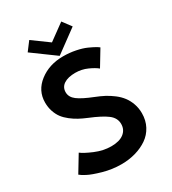

<svg xmlns="http://www.w3.org/2000/svg" viewBox="-205 -952 957 1070"><g transform="rotate(-30 273.5 -416.5)"><path d="M114.5 -789.5 156.5 -845 259.5 -770 362.5 -845 404 -789.5 259.5 -683.5ZM273.5 -672Q315 -672 353.5 -664.2Q392 -656.5 418 -644.8Q444 -633 458.5 -624.8Q473 -616.5 479.5 -611L418.5 -510Q399.5 -526 363.5 -542.2Q327.5 -558.5 286.5 -558.5Q240 -558.5 213.2 -541Q186.5 -523.5 186.5 -491Q186.5 -459.5 216.2 -437Q246 -414.5 313 -388Q343.5 -376 368.8 -362.8Q394 -349.5 418.5 -330.8Q443 -312 459.5 -290.2Q476 -268.5 486.2 -239.8Q496.5 -211 496.5 -178Q496.5 -132 477 -95.2Q457.5 -58.5 424 -35.5Q390.5 -12.5 347.5 -0.2Q304.5 12 256 12Q197 12 139.8 -4.2Q82.5 -20.5 54.8 -35.2Q27 -50 18 -58.5L81.5 -163.5Q102 -147 154 -125Q206 -103 257 -103Q310 -103 338.2 -125Q366.5 -147 366.5 -184Q366.5 -222.5 332 -248.8Q297.5 -275 224 -305Q195 -317 172.8 -329Q150.5 -341 128 -358.5Q105.5 -376 91 -395.2Q76.5 -414.5 67.5 -441Q58.5 -467.5 58.5 -498.5Q58.5 -575 121.5 -623.5Q184.5 -672 273.5 -672Z"/></g></svg>

Font: League Spartan SemiBold
Style: Regular
Weight: 600
Foundry: The League of Moveable Type
Version: Version 2.002